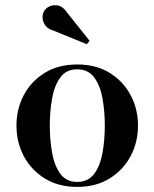

<svg xmlns="http://www.w3.org/2000/svg" viewBox="-20 -722 604 752"><path d="M282.5 10Q209 10 155.5 -23Q102 -56 73.2 -110.5Q44.5 -165 44.5 -230Q44.5 -295 73.2 -349.5Q102 -404 155.5 -436.8Q209 -469.5 282.5 -469.5Q356 -469.5 409.2 -436.8Q462.5 -404 491.5 -349.5Q520.5 -295 520.5 -230Q520.5 -165 491.5 -110.5Q462.5 -56 409.2 -23Q356 10 282.5 10ZM282.5 -9.5Q326 -9.5 349.5 -42Q373 -74.5 381.8 -125Q390.5 -175.5 390.5 -230Q390.5 -284.5 381.8 -335Q373 -385.5 349.5 -418Q326 -450.5 282.5 -450.5Q239 -450.5 215.8 -418Q192.5 -385.5 183.8 -335Q175 -284.5 175 -230Q175 -175.5 183.8 -125Q192.5 -74.5 215.8 -42Q239 -9.5 282.5 -9.5ZM320 -549 186 -603.5Q159 -611.5 150.2 -636.2Q141.5 -661 154 -680.5Q161 -692 176.2 -698Q191.5 -704 208.8 -700Q226 -696 239 -677.5L331 -562Z"/></svg>

Font: Bodoni Moda SemiBold
Style: Regular
Weight: 600
Designer: Owen Earl
Foundry: indestructible type
Version: Version 2.005; ttfautohint (v1.8.4.7-5d5b)